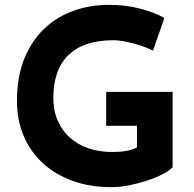

<svg xmlns="http://www.w3.org/2000/svg" viewBox="-20 -764 802 792"><path d="M692 -74Q679 -60 651 -45.5Q623 -31 586.5 -19Q550 -7 512 0.5Q474 8 440 8Q350 8 278 -18.5Q206 -45 155 -92.5Q104 -140 77 -205Q50 -270 50 -347Q50 -448 80.5 -522.5Q111 -597 163.5 -646.5Q216 -696 284.5 -720Q353 -744 428 -744Q499 -744 558 -728.5Q617 -713 658 -690L611 -555Q593 -565 563 -575Q533 -585 502 -591.5Q471 -598 447 -598Q387 -598 341 -583Q295 -568 263.5 -538Q232 -508 216 -463.5Q200 -419 200 -360Q200 -308 218 -266.5Q236 -225 268.5 -196Q301 -167 345.5 -152Q390 -137 444 -137Q475 -137 501 -141.5Q527 -146 545 -156V-245H418V-385H692Z"/></svg>

Font: Josefin Sans Thin
Style: Bold
Weight: 700
Version: Version 2.000